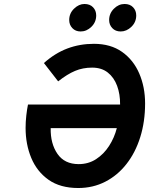

<svg xmlns="http://www.w3.org/2000/svg" viewBox="-20 -932 748 964"><path d="M373 12Q282.5 12 224 -29.2Q165.5 -70.5 137 -139Q108.5 -207.5 108.5 -289.5Q108.5 -320 112 -351.5Q115.5 -383 120.5 -407H583Q583.5 -459 568 -501Q552.5 -543 521.2 -567.8Q490 -592.5 442.5 -592.5Q396 -592.5 356.8 -576Q317.5 -559.5 272 -523.5L200.5 -615.5Q256 -665 318.2 -688.5Q380.5 -712 451.5 -712Q535.5 -712 592.8 -671.5Q650 -631 679.2 -563Q708.5 -495 708.5 -412.5Q708.5 -321 684.2 -243.5Q660 -166 615.2 -108.8Q570.5 -51.5 508.8 -19.8Q447 12 373 12ZM375 -108Q424 -108 462.5 -133Q501 -158 527.5 -199Q554 -240 566.5 -288.5H234.5Q233 -211 268.5 -159.5Q304 -108 375 -108ZM586 -774Q559.5 -774 543.8 -790.8Q528 -807.5 528 -831.5Q528 -864.5 551.8 -888.2Q575.5 -912 605.5 -912Q632.5 -912 648.2 -895.5Q664 -879 664 -854.5Q664 -821 639.8 -797.5Q615.5 -774 586 -774ZM385 -774Q359 -774 343.2 -790.8Q327.5 -807.5 327.5 -831.5Q327.5 -865 351.8 -888.5Q376 -912 404 -912Q431.5 -912 447.2 -895.5Q463 -879 463 -854.5Q463 -821 439 -797.5Q415 -774 385 -774Z"/></svg>

Font: Overpass
Style: Bold Italic
Weight: 700
Italic angle: -10°
Designer: Delve Withrington, Dave Bailey, Thomas Jockin
Foundry: Delve Fonts LLC
Version: Version 4.000; ttfautohint (v1.8.3)